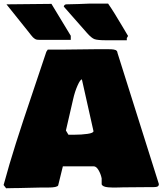

<svg xmlns="http://www.w3.org/2000/svg" viewBox="-43 -1006 884 1044"><path d="M341.8 -789.1H176.8Q166 -789.1 158.7 -790Q151.4 -791 145 -795.9Q138.7 -800.8 136 -803.2Q133.3 -805.7 125.2 -815.9Q117.2 -826.2 113.3 -831.1L-7.8 -982.4L236.8 -984.9L341.8 -811.5ZM303.7 -970.2Q303.7 -972.7 305.4 -975.3Q307.1 -978 309.8 -980Q312.5 -981.9 315.4 -982.4Q339.8 -982.4 384.3 -984.1Q428.7 -985.8 440.4 -986.3H544.9Q562.5 -960.9 579.6 -933.3Q596.7 -905.8 620.6 -865.5Q644.5 -825.2 653.3 -810.5Q651.9 -808.6 649.9 -804.7Q647.9 -800.8 646.5 -798.8V-787.1H533.2Q487.8 -787.1 471.2 -793Q454.6 -798.8 429.7 -827.1ZM-23.4 0Q6.8 -111.8 43.5 -227.1Q80.1 -342.3 134.5 -502.7Q189 -663.1 209 -724.6Q214.8 -734.4 216.8 -736.3H298.8Q327.6 -736.3 383.8 -737.3Q439.9 -738.3 468.8 -738.3H550.8Q558.1 -738.3 563 -738Q567.9 -737.8 574.7 -736.8Q581.5 -735.8 585.7 -733.9Q589.8 -731.9 592.8 -728Q595.7 -724.1 595.7 -718.8L820.8 -5.4Q820.8 4.4 813.7 8.1Q806.6 11.7 787.1 11.7H742.2Q722.7 11.7 684.1 12.2Q645.5 12.7 626 12.7Q620.1 12.7 602.3 13.4Q584.5 14.2 572.3 13.9Q560.1 13.7 545.2 12.5Q530.3 11.2 521.2 7.1Q512.2 2.9 509.8 -3.9V-36.1Q504.9 -60.5 492.7 -81.1Q480.5 -101.6 466.8 -101.6H298.8L273.4 2Q268.1 13.7 218.8 13.7H179.7Q158.7 13.7 117.2 15.1Q75.7 16.6 54.7 16.6H41Q33.2 16.6 16.4 17.1Q-0.5 17.6 -9.8 17.6Q-13.7 13.7 -23.4 0ZM315.4 -296.4 329.1 -273.4H361.3Q400.4 -273.4 432.9 -278.1Q465.3 -282.7 465.3 -293L402.3 -574.2Q393.6 -574.2 378.7 -541Q363.8 -507.8 354.5 -465.8Z"/></svg>

Font: Bowlby One SC
Style: Regular
Weight: 400
Width: 1
Version: Version 1.2